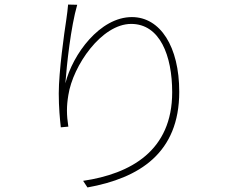

<svg xmlns="http://www.w3.org/2000/svg" viewBox="-20 -793 1040 843"><path d="M279 -773C277 -752 275 -732 271 -706C262 -648 238 -478 238 -383C238 -321 243 -270 247 -234L280 -237C272 -290 272 -327 280 -375C300 -505 426 -688 556 -688C682 -688 736 -549 736 -388C736 -131 554 -30 345 1L364 30C592 -11 767 -121 767 -390C767 -588 684 -718 559 -718C419 -718 299 -555 267 -427C273 -510 291 -675 319 -772Z"/></svg>

Font: Noto Sans CJK JP Thin
Style: Regular
Weight: 250
Designer: Ryoko NISHIZUKA (kana & ideographs); Paul D. Hunt (Latin, Greek & Cyrillic); Wenlong ZHANG (bopomofo); Sandoll Communica
Foundry: Adobe Systems Incorporated
Version: Version 1.004;PS 1.004;hotconv 1.0.82;makeotf.lib2.5.63406